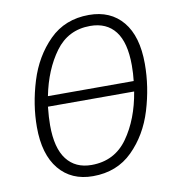

<svg xmlns="http://www.w3.org/2000/svg" viewBox="-80 -768 784 851"><g transform="rotate(-10 312.0 -342.5)"><path d="M583 -440Q583 -336 551.5 -232.5Q520 -129 449.5 -59Q379 11 271 11Q174 11 118.5 -56Q63 -123 63 -246Q63 -347 95 -451Q127 -555 197.5 -625.5Q268 -696 376 -696Q473 -696 528 -630Q583 -564 583 -440ZM135 -373H521Q525 -406 525 -443Q525 -546 486 -596.5Q447 -647 373 -647Q274 -647 216 -568Q158 -489 135 -373ZM515 -327H127Q122 -279 122 -244Q122 -141 161.5 -90Q201 -39 273 -39Q377 -39 436 -122Q495 -205 515 -327Z"/></g></svg>

Font: Fira Sans Condensed Light
Style: Italic
Weight: 300
Width: 3
Italic angle: -8°
Designer: Carrois Corporate & Edenspiekermann AG
Foundry: Carrois Corporate GbR & Edenspiekermann AG
Version: Version 4.203